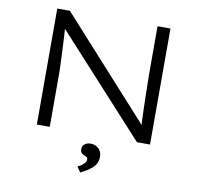

<svg xmlns="http://www.w3.org/2000/svg" viewBox="-97 -803 1191 1141"><g transform="rotate(10 498.5 -232.0)"><path d="M157 0V-700H233L784 -91L774 -73Q771 -93 769 -130Q767 -167 766 -211Q765 -255 764 -299.5Q763 -344 762.5 -382Q762 -420 762 -443V-700H840V0H761L215 -598L221 -619Q223 -597 224.5 -565.5Q226 -534 228 -499Q230 -464 231.5 -429.5Q233 -395 234 -366Q235 -337 235 -318V0ZM460 236 438 203Q453 197 464 188.5Q475 180 481.5 171Q488 162 488 153Q488 143 482 139Q476 135 467 132Q457 129 449.5 121Q442 113 442 97Q442 79 456.5 67.5Q471 56 492 56Q520 56 540 74Q560 92 560 125Q560 145 551.5 162.5Q543 180 528 193Q513 206 495.5 216.5Q478 227 460 236Z"/></g></svg>

Font: Lexend Mega Light
Style: Regular
Weight: 300
Version: Version 1.007